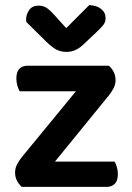

<svg xmlns="http://www.w3.org/2000/svg" viewBox="-20 -731 515 751"><path d="M65 0Q53 -11 46 -25Q39 -39 39 -56Q39 -73 46.5 -87.5Q54 -102 65 -116L277 -374H57Q52 -382 48 -395.5Q44 -409 44 -424Q44 -450 56 -462Q68 -474 88 -474H406Q418 -463 425 -449Q432 -435 432 -417Q432 -401 424.5 -386.5Q417 -372 406 -358L195 -99H428Q433 -91 437 -78Q441 -65 441 -50Q441 -24 429 -12Q417 0 397 0ZM239 -621 329 -711Q358 -710 375.5 -696Q393 -682 393 -660Q393 -644 383.5 -632.5Q374 -621 356 -604L303 -554Q274 -528 241 -528Q220 -528 203.5 -535.5Q187 -543 162 -567L83 -645Q82 -649 82 -654Q82 -674 94 -691.5Q106 -709 131 -709Q147 -709 159.5 -702Q172 -695 192 -673Z"/></svg>

Font: Baloo Bhaina 2 SemiBold
Style: Regular
Weight: 600
Designer: Yesha Goshar, Manish Minz, Shuchita Grover and Ek Type
Foundry: Ek Type
Version: Version 1.640;hotconv 1.0.111;makeotfexe 2.5.65597; ttfautoh